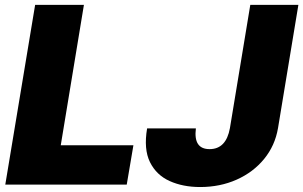

<svg xmlns="http://www.w3.org/2000/svg" viewBox="-20 -747 1228 777"><path d="M1.4 0 122.2 -727.3H319.6L225.9 -159.1H519.9L492.9 0ZM992.9 -727.3H1187.5L1105.1 -228.7Q1093 -157.7 1049 -103.9Q1005 -50.1 937.9 -20.1Q870.7 9.9 789.8 9.9Q720.2 9.9 666.4 -14.4Q612.6 -38.7 586.8 -91.1Q561.1 -143.5 575.3 -227.3H772.7Q762.1 -143.5 828.1 -143.5Q895.2 -143.5 910.5 -228.7Z"/></svg>

Font: Inter UI Black
Style: Italic
Weight: 900
Italic angle: -9.39999°
Designer: Rasmus Andersson
Foundry: rsms
Version: 3.2;8d6f07862